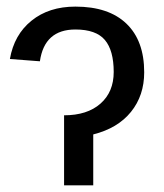

<svg xmlns="http://www.w3.org/2000/svg" viewBox="-20 -558 493 578"><path d="M172.9 0V-210.9Q242.7 -210.9 282.5 -246.1Q322.3 -281.2 322.3 -341.3Q322.3 -406.2 295.7 -437.7Q269 -469.2 207 -469.2Q113.8 -469.2 100.1 -373.5L9.8 -380.4Q22.5 -453.6 75 -495.8Q127.4 -538.1 207 -538.1Q307.1 -538.1 360.6 -486.8Q414.1 -435.5 414.1 -340.3Q414.1 -270.5 374.3 -221.2Q334.5 -171.9 260.7 -153.3V0Z"/></svg>

Font: Liberation Sans
Style: Regular
Weight: 400
Designer: Steve Matteson
Foundry: Ascender Corporation
Version: Version 2.00.1